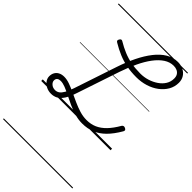

<svg xmlns="http://www.w3.org/2000/svg" viewBox="-428 -1139 1763 1763"><g transform="rotate(45 453.0 -257.5)"><path d="M541 11Q492 11 443.5 -3Q395 -17 350 -37.5Q305 -58 264 -79Q223 -100 188.5 -113.5Q154 -127 126 -127Q105 -127 92 -117Q79 -107 79 -86Q79 -65 99 -47.5Q119 -30 149 -30Q172 -30 190.5 -43Q209 -56 226 -85.5Q243 -115 260 -165L399 -581Q430 -674 468.5 -752.5Q507 -831 552.5 -889Q598 -947 651 -979Q704 -1011 765 -1011Q805 -1011 837 -995Q869 -979 887.5 -950Q906 -921 906 -882Q906 -829 880.5 -785Q855 -741 811.5 -708.5Q768 -676 711.5 -658.5Q655 -641 593 -641Q523 -641 464.5 -652.5Q406 -664 352.5 -686.5Q299 -709 244 -742Q233 -748 231.5 -756Q230 -764 237 -775Q244 -787 252 -788.5Q260 -790 269 -784Q319 -754 369 -733Q419 -712 474 -701.5Q529 -691 595 -691Q644 -691 688.5 -705Q733 -719 769.5 -744Q806 -769 827 -803Q848 -837 848 -879Q848 -906 837 -923.5Q826 -941 806.5 -950Q787 -959 762 -959Q713 -959 669 -930Q625 -901 585.5 -848.5Q546 -796 512 -724Q478 -652 449 -567L311 -155Q289 -88 264 -49.5Q239 -11 210 4.5Q181 20 146 20Q111 20 82.5 5.5Q54 -9 37.5 -32.5Q21 -56 21 -82Q21 -110 33 -131.5Q45 -153 68 -165Q91 -177 123 -177Q157 -177 196 -163Q235 -149 277.5 -129Q320 -109 365 -88.5Q410 -68 456 -54Q502 -40 548 -40Q603 -40 648.5 -60Q694 -80 734.5 -122Q775 -164 813 -230Q820 -240 829 -242Q838 -244 850 -238Q862 -232 864 -224Q866 -216 860 -206Q816 -130 768 -82Q720 -34 664.5 -11.5Q609 11 541 11ZM0 486H900V496H0ZM0 -20H900V0H0ZM0 -505H900V-500H0ZM0 -1006H900V-996H0Z"/></g></svg>

Font: Playwrite CA Guides
Style: Regular
Weight: 400
Designer: Veronika Burian, José Scaglione
Foundry: TypeTogether
Version: Version 1.003